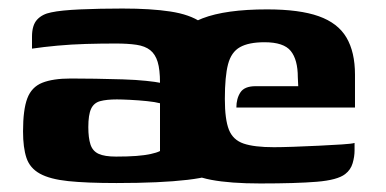

<svg xmlns="http://www.w3.org/2000/svg" viewBox="-20 -424 905 450"><path d="M253 5Q183 5 140 0.5Q97 -4 73.5 -17Q50 -30 42 -54Q34 -78 34 -116Q34 -167 44 -193.5Q54 -220 79 -230Q104 -240 146 -240Q171 -240 203.5 -239.5Q236 -239 267.5 -238Q299 -237 322.5 -234.5Q346 -232 355 -230Q355 -261 349.5 -279Q344 -297 332 -306.5Q320 -316 300 -319Q280 -322 251 -322Q216 -322 181.5 -321Q147 -320 114.5 -317Q82 -314 55 -310V-338Q55 -365 67 -378Q79 -391 100 -395Q123 -400 168.5 -402Q214 -404 267 -404Q334 -404 379.5 -397Q425 -390 451 -372Q477 -354 488 -318.5Q499 -283 499 -224V-25Q483 -10 419.5 -2.5Q356 5 253 5ZM252 -57Q280 -57 299.5 -58.5Q319 -60 333 -63Q347 -66 355 -70V-182Q344 -185 324.5 -187Q305 -189 285 -190Q265 -191 254 -191Q230 -191 215 -187Q200 -183 193.5 -169Q187 -155 187 -126Q187 -101 192 -85.5Q197 -70 211 -63.5Q225 -57 252 -57ZM590 6Q520 6 475 -2.5Q430 -11 404 -32Q378 -53 367 -91Q356 -129 356 -190Q356 -268 378 -314Q400 -360 454.5 -381Q509 -402 606 -402Q682 -402 727 -386Q772 -370 792 -336Q812 -302 812 -249V-172H534Q534 -193 543.5 -207.5Q553 -222 579 -222H679L678 -243Q678 -284 661.5 -304.5Q645 -325 600 -325Q563 -325 542.5 -313.5Q522 -302 514.5 -273.5Q507 -245 507 -192Q507 -144 516.5 -120Q526 -96 551 -87.5Q576 -79 622 -79Q639 -79 668 -80Q697 -81 727.5 -82.5Q758 -84 781.5 -85.5Q805 -87 811 -89V-71Q811 -57 806.5 -41.5Q802 -26 789 -16Q771 -2 722.5 2Q674 6 590 6Z"/></svg>

Font: Genos
Style: Bold
Weight: 700
Designer: Robert E. Leuschke
Foundry: Robert E. Leuschke
Version: Version 1.010